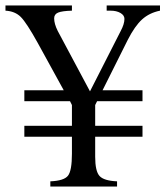

<svg xmlns="http://www.w3.org/2000/svg" viewBox="-73 -682 605 702"><path d="M512 -662V-643Q473 -635 446.5 -611Q420 -587 394 -536L302 -352H448V-312H282L275 -298V-222H448V-182H275V-109Q275 -56 291 -38.5Q307 -21 355 -19V0H111V-19Q161 -21 175.5 -39.5Q190 -58 190 -120V-182H16V-222H190V-298L183 -312H16V-352H160L65 -525Q24 -599 3 -620Q-18 -641 -53 -643V-662H190V-643Q154 -642 139.5 -636Q125 -630 125 -615Q125 -595 138 -569L256 -348L368 -568Q382 -594 382 -613Q382 -626 367.5 -634.5Q353 -643 331 -643H317V-662Z"/></svg>

Font: STIX
Style: Regular
Weight: 400
Designer: MicroPress Inc., with final additions and corrections provided by Coen Hoffman, Elsevier (retired)
Version: Version 1.1.1